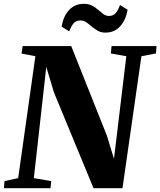

<svg xmlns="http://www.w3.org/2000/svg" viewBox="-34 -984 838 1004"><path d="M-13.5 0 -10.5 -37 61 -52.5 151 -690 78.5 -704 84.5 -743H338.5L525 -274.5L562 -153.5L626.5 -690L545.5 -704.5L549.5 -743H784.5L781.5 -704.5L705.5 -690L606.5 0H455L248 -501L208 -634L143 -52.5L234 -37L230 0ZM517 -813.5Q494 -813.5 477 -823.2Q460 -833 445.8 -845.2Q431.5 -857.5 417.5 -867.2Q403.5 -877 386.5 -877Q363 -877 350.2 -861.5Q337.5 -846 328 -820L288 -845Q297.5 -899.5 327.5 -931.8Q357.5 -964 404.5 -964Q430 -964 447.8 -954.5Q465.5 -945 479.2 -932.8Q493 -920.5 506 -910.8Q519 -901 535.5 -900.5Q558.5 -900.5 571.5 -916.2Q584.5 -932 593.5 -958L633.5 -933Q623.5 -878.5 594 -846Q564.5 -813.5 517 -813.5Z"/></svg>

Font: Merriweather 72pt Black
Style: Italic
Weight: 900
Italic angle: -7.8°
Version: Version 2.101